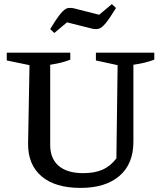

<svg xmlns="http://www.w3.org/2000/svg" viewBox="-20 -907 788 937"><path d="M373 10Q250 10 183.5 -46Q117 -102 117 -204L124 -589L13 -612V-650H323V-616Q304 -608 280.5 -602Q257 -596 225 -591V-199Q225 -133 266.5 -97.5Q308 -62 386 -62Q442 -62 480.5 -79Q519 -96 548 -134L554 -589L448 -612V-650H733V-616Q689 -599 631 -591V-215Q631 -107 563 -48.5Q495 10 373 10ZM245 -746 225 -765Q258 -820 277.5 -842.5Q297 -865 311 -867.5Q325 -870 342 -866L464 -835L526 -887L546 -868Q515 -817 496 -794Q477 -771 462.5 -767Q448 -763 430 -767L307 -798Z"/></svg>

Font: Piazzolla Medium
Style: Regular
Weight: 500
Designer: Juan Pablo del Peral
Foundry: Huerta Tipografica
Version: Version 1.330